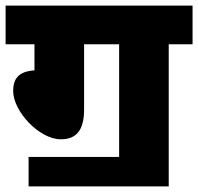

<svg xmlns="http://www.w3.org/2000/svg" viewBox="-20 -642 707 685"><path d="M82 -82V23H582V-484H667V-622H0V-484H103V-391C43 -387 27 -358 27 -317C27 -245 120 -145 197 -145C252 -145 280 -177 280 -251V-484H405V-82Z"/></svg>

Font: Noto Sans Black
Style: Italic
Weight: 900
Italic angle: -12°
Designer: Monotype Design Team
Foundry: Monotype Imaging Inc.
Version: Version 2.013